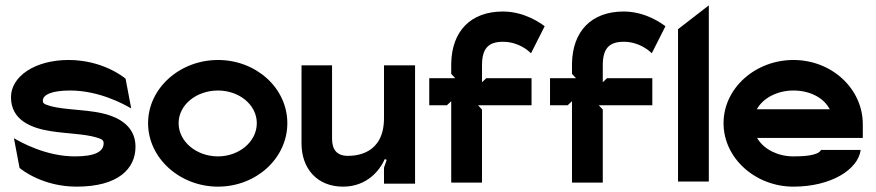

<svg xmlns="http://www.w3.org/2000/svg" viewBox="-20 -686 3270 717"><path d="M21 -323C21 -236 99 -207 171 -196C228 -187 296 -186 339 -173C360 -167 367 -163 367 -151C367 -119 333 -102 260 -102C152 -102 59 -154 32 -170L53 -59C62 -51 141 11 266 11C423 11 486 -57 486 -138C486 -204 440 -238 390 -255C321 -279 224 -273 165 -291C144 -297 140 -301 140 -310C140 -333 175 -348 242 -348C350 -348 443 -297 470 -281L449 -392C440 -400 361 -462 236 -462C111 -462 21 -401 21 -323Z M533 -226C533 -95 652 11 794 11C937 11 1053 -95 1053 -226C1053 -357 937 -462 794 -462C652 -462 533 -357 533 -226ZM647 -226C647 -295 714 -348 794 -348C873 -348 939 -295 939 -226C939 -157 873 -102 794 -102C714 -102 647 -157 647 -226Z M1106 -150C1106 -58 1163 11 1261 11C1355 11 1399 -56 1412 -82L1417 -92L1424 -89L1414 -60V0H1530V-442H1414V-245C1414 -109 1308 -104 1279 -104C1239 -104 1220 -126 1220 -168V-442H1106Z M1583 -293H1649L1665 -308V-4H1780V-277L1765 -293H1965V-394H1796L1780 -379V-442C1780 -503 1802 -530 1858 -530C1914 -530 1951 -499 1963 -487L2014 -588C2002 -597 1941 -643 1858 -643C1738 -643 1667 -570 1665 -448V-410L1680 -394H1583Z M2034 -293H2100L2116 -308V-4H2231V-277L2216 -293H2416V-394H2247L2231 -379V-442C2231 -503 2253 -530 2309 -530C2365 -530 2402 -499 2414 -487L2465 -588C2453 -597 2392 -643 2309 -643C2189 -643 2118 -570 2116 -448V-410L2131 -394H2034Z M2512 -8H2627V-666L2512 -577Z M2682 -226C2682 -95 2801 11 2943 11C3085 11 3185 -54 3194 -126H3046C3035 -104 2977 -102 2943 -102C2885 -102 2835 -128 2811 -165L2807 -171H3202V-222C3202 -355 3086 -462 2943 -462C2801 -462 2682 -357 2682 -226ZM2806 -278 2810 -284C2833 -321 2884 -348 2943 -348C3002 -348 3052 -323 3075 -284L3079 -278Z"/></svg>

Font: Charger EcoBold
Style: Bold
Weight: 1000
Designer: Jasper
Foundry: Cannot Into Space Fonts
Version: Version 1.1